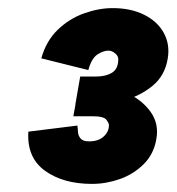

<svg xmlns="http://www.w3.org/2000/svg" viewBox="-20 -827 436 474"><path d="M207 -373Q136 -373 91 -405.5Q46 -438 50 -502L171 -517Q172 -511 172.5 -501.5Q173 -492 179 -485Q185 -478 200 -478Q223 -478 236 -490Q249 -502 249 -518Q249 -523 242.5 -531.5Q236 -540 208 -540H161L175 -616H207Q251 -616 290 -599Q329 -582 351 -552Q373 -522 366 -484Q360 -447 335 -422Q310 -397 276 -385Q242 -373 207 -373ZM166 -569 178 -638H216Q241 -638 256.5 -647.5Q272 -657 272 -681Q272 -689 264 -695.5Q256 -702 248 -702Q235 -702 220.5 -692.5Q206 -683 198 -654L82 -683Q94 -726 122.5 -753.5Q151 -781 187.5 -794Q224 -807 258 -807Q303 -807 336 -790.5Q369 -774 384.5 -745.5Q400 -717 394 -682Q387 -640 356.5 -615Q326 -590 286 -579.5Q246 -569 208 -569Z"/></svg>

Font: Figtree Black
Style: Italic
Weight: 900
Italic angle: -9.5°
Foundry: Erik Kennedy
Version: Version 2.001;gftools[0.9.30]